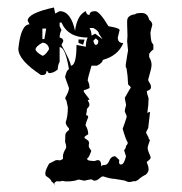

<svg xmlns="http://www.w3.org/2000/svg" viewBox="-20 -475 484 511"><path d="M205.1 -369.6 201.2 -356 189 -360.8V-370.1ZM138.7 -415V-405.3L143.6 -395Q138.7 -386.2 138.7 -375Q148.4 -373.5 148.4 -365.2L143.6 -355.5Q168.5 -310.1 168.5 -300.3Q183.6 -300.3 183.6 -355.5L208.5 -350.6Q208.5 -366.7 213.4 -375Q161.1 -375 143.6 -415ZM234.9 -373 228.5 -366.7Q228.5 -364.3 230.5 -359.9Q232.4 -355.5 234.9 -355.5Q241.7 -355.5 241.7 -366.7ZM92.8 -361.3Q74.7 -351.1 74.7 -343.8Q74.7 -336.9 92.8 -326.7Q100.1 -326.7 110.4 -343.8Q110.4 -351.1 105.2 -356.2Q100.1 -361.3 92.8 -361.3ZM218.3 -400.4Q223.6 -391.6 223.6 -380.4L233.4 -385.3L252.9 -370.6L243.2 -385.3Q243.2 -392.6 228.5 -400.4ZM92.8 -398.9V-371.1H98.1L103 -398.9ZM156.7 -207.5Q153.8 -210 153.8 -215.3Q163.6 -231.9 163.6 -240.7Q153.3 -268.1 153.3 -271Q158.2 -290.5 163.6 -290.5Q153.8 -349.6 138.7 -349.6V-310.5Q133.8 -301.8 133.8 -290.5Q123.5 -280.3 108.9 -280.3Q108.9 -285.6 103.5 -285.6Q103.5 -275.4 93.8 -275.4H88.9Q28.8 -314.9 28.8 -345.2Q35.6 -410.2 58.6 -410.2L53.7 -419.9Q53.7 -439.9 123.5 -455.1L127 -439L138.7 -445.3Q168.5 -445.3 179.7 -393.1Q185.5 -435.5 208.5 -445.3Q210 -435.1 218.3 -435.1Q218.3 -445.3 233.4 -445.3Q244.6 -445.3 268.6 -405.3Q298.3 -400.4 298.3 -395L293.5 -375Q293.5 -360.4 308.1 -360.4Q294.9 -327.1 253.4 -315.4Q253.4 -308.1 238.3 -300.3H223.6Q213.4 -266.6 213.4 -260.3Q218.3 -252 218.3 -240.7Q208.5 -235.4 203.1 -235.4V-230.5L218.3 -210.4L213.4 -208Q217.8 -200.2 217.8 -198.7V-194.8Q217.8 -191.9 211.4 -185.1Q211.4 -179.2 209 -168.5Q214.4 -168.5 214.8 -163.1Q209 -149.9 207.5 -141.6Q214.8 -130.4 214.8 -117.7Q205.1 -111.8 205.1 -110.8V-107.4Q215.8 -101.1 216.3 -98.1Q216.3 -95.2 217.3 -94.2L216.3 -89.8V-85Q216.3 -83 222.7 -74.2V-72.8Q216.3 -54.2 212.4 -54.2V-50.8Q212.4 -46.9 231.9 -46.4Q237.3 -48.8 240.7 -48.8Q249.5 -48.8 249.5 -32.2Q252.4 -35.6 254.4 -35.6H256.8Q265.6 -35.6 270 -45.4Q274.9 -59.1 286.1 -59.1Q287.6 -59.1 297.4 -49.3L296.9 -44.4V-42.5Q297.4 -37.1 302.2 -37.1Q310.1 -37.1 315.4 -59.1L310.5 -74.2V-75.7Q315.4 -80.1 315.4 -87.4Q317.9 -87.4 320.3 -94.7Q313.5 -106.9 306.6 -131.8V-132.8Q312 -147 316.9 -162.6V-167Q312 -177.7 312 -179.7Q313 -187 315.4 -194.3V-196.8L312 -214.4L324.2 -235.8Q328.1 -240.7 328.1 -243.2Q320.8 -249.5 320.8 -251.5Q320.3 -272.9 316.9 -292.5Q314.9 -294.4 314.5 -299.8V-300.3Q314.5 -303.2 316.7 -315.9Q318.8 -328.6 319.3 -332.5Q319.8 -336.4 320.8 -340.3L318.4 -365.2L319.3 -380.4Q318.4 -403.8 318.4 -409.2V-418.9Q318.4 -434.6 339.8 -437Q341.3 -440.4 357.4 -440.4Q373 -440.4 377 -422.4Q385.3 -416.5 385.3 -408.7Q380.4 -391.1 380.4 -387.2Q381.8 -358.9 386.7 -358.9Q388.2 -356.4 388.2 -353.5V-343.3Q380.9 -338.4 377 -331.5V-323.2Q383.3 -312 383.3 -303.7V-301.3Q383.3 -293.5 375.5 -267.1Q374.5 -266.6 374.5 -261.7Q374.5 -259.8 380.9 -249.5L381.8 -244.6V-242.7Q381.8 -235.8 372.1 -233.4L370.6 -231.4Q370.6 -227.5 375.5 -213.4Q375.5 -196.8 372.1 -174.3Q375.5 -176.8 378.4 -176.8H379.4L377 -156.7L374.5 -134.3L368.7 -123Q368.7 -120.6 375.5 -108.9Q375.5 -103 379.4 -103Q373 -85.9 373 -80.6Q373 -74.7 380.9 -57.1V-55.7Q380.9 -51.3 372.1 -45.4L370.6 -43V-42.5Q375.5 -32.7 375.5 -23.9Q375.5 -17.6 368.7 -10.7Q354.5 -3.4 348.6 2.9L341.3 7.3H335.4Q328.1 9.3 325.7 9.3H322.8Q320.3 9.3 309.6 4.9H308.1Q307.1 4.9 284.7 1Q273.9 1 255.4 -5.4H252Q251 -5.4 240.7 2.9Q235.4 5.9 231.9 5.9Q229 5.9 223.6 2.4H222.7Q219.2 2.4 204.1 5.9Q191.4 2.9 189 2.9Q176.3 7.8 159.7 7.8H153.8L146 6.3Q142.1 7.8 137.7 7.8Q137.2 7.8 131.3 7.3Q124.5 9.8 124.5 14.2L125.5 15.6L124 16.1Q124 12.7 116.7 7.8Q116.7 2.4 102.1 -6.8Q100.6 -9.3 100.6 -14.2Q100.6 -22 110.8 -39.6L128.9 -48.8H135.3Q137.2 -48.8 138.7 -47.9Q147.5 -50.8 147.5 -52.7V-59.1Q147.5 -67.4 155.8 -81.1L156.2 -84Q155.8 -90.8 153.3 -97.2Q153.8 -106.4 153.8 -113.8V-115.7Q153.8 -122.1 163.6 -128.9V-133.3Q154.8 -142.6 154.8 -149.4Q160.6 -165.5 160.6 -189.5Q158.2 -199.2 156.7 -207.5Z"/></svg>

Font: Truetypewriter PolyglOTT
Style: Regular
Weight: 400
Designer: Sergey Beatoff a.k.a. Sam_T
Version: Version 3.76